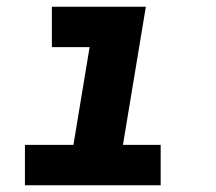

<svg xmlns="http://www.w3.org/2000/svg" viewBox="-20 -550 640 570"><path d="M54 0V-120H198L246 -410H134V-530H413L345 -120H457V0Z"/></svg>

Font: Iosevka Curly Slab HvExObl
Style: Regular
Weight: 900
Width: 7
Italic angle: -9°
Monospace: yes
Designer: Belleve Invis
Foundry: Belleve Invis
Version: Version 11.1.0; ttfautohint (v1.8.3)